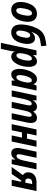

<svg xmlns="http://www.w3.org/2000/svg" viewBox="1572 -2374 1041 4224"><g transform="rotate(90 2092.0 -262.5)"><path d="M200 10Q95 10 50 -72Q5 -154 35 -297Q62 -423 125.5 -489.5Q189 -556 283 -556Q390 -556 434.5 -474.5Q479 -393 449 -251Q422 -124 358 -57Q294 10 200 10ZM212 -100Q282 -100 315 -264Q333 -353 322 -399.5Q311 -446 273 -446Q201 -446 168 -279Q151 -190 162.5 -145Q174 -100 212 -100Z M695 10Q631 10 591.5 -18Q552 -46 534.5 -96.5Q517 -147 518.5 -214Q520 -281 536 -359Q560 -467 598 -547Q636 -627 698 -676.5Q760 -726 854 -743Q885 -749 919 -754Q953 -759 985 -763L996 -647Q959 -641 927 -636Q895 -631 867 -626Q794 -611 752 -567.5Q710 -524 686 -439L690 -438Q714 -473 746.5 -493Q779 -513 821 -513Q874 -513 905.5 -479Q937 -445 945 -384Q953 -323 936 -243Q910 -120 848.5 -55Q787 10 695 10ZM704 -100Q771 -100 801 -250Q834 -406 759 -406Q690 -406 661 -259Q646 -182 657.5 -141Q669 -100 704 -100Z M923 238 1089 -546H1196L1189 -471H1193Q1253 -556 1329 -556Q1386 -556 1416 -515Q1446 -474 1451 -406Q1456 -338 1439 -258Q1422 -179 1390.5 -118.5Q1359 -58 1316.5 -24Q1274 10 1224 10Q1186 10 1158 -9.5Q1130 -29 1117 -64H1114Q1111 -33 1106.5 -6Q1102 21 1097 44L1056 238ZM1198 -104Q1234 -104 1261 -151Q1288 -198 1303 -268Q1312 -313 1314 -353.5Q1316 -394 1306 -419.5Q1296 -445 1270 -445Q1245 -445 1224.5 -422.5Q1204 -400 1188.5 -362Q1173 -324 1164 -278Q1154 -233 1152 -193.5Q1150 -154 1160.5 -129Q1171 -104 1198 -104Z M1618 10Q1574 10 1547 -14.5Q1520 -39 1507.5 -81.5Q1495 -124 1496 -177.5Q1497 -231 1509 -289Q1525 -360 1554.5 -421Q1584 -482 1627 -519Q1670 -556 1725 -556Q1762 -556 1789.5 -537.5Q1817 -519 1832 -479H1836L1861 -546H1972L1856 0H1751L1753 -70H1749Q1723 -33 1691 -11.5Q1659 10 1618 10ZM1678 -102Q1714 -102 1741 -149Q1768 -196 1784 -271Q1795 -319 1796 -358Q1797 -397 1786 -420Q1775 -443 1751 -443Q1714 -443 1687 -396Q1660 -349 1645 -279Q1627 -196 1635.5 -149Q1644 -102 1678 -102Z M1969 0 2085 -546H2191L2184 -470H2188Q2215 -511 2248.5 -533.5Q2282 -556 2326 -556Q2411 -556 2433 -474H2436Q2462 -512 2495.5 -534Q2529 -556 2573 -556Q2648 -556 2672.5 -497.5Q2697 -439 2678 -347L2604 0H2471L2543 -337Q2552 -382 2547.5 -411Q2543 -440 2513 -440Q2478 -440 2454 -399.5Q2430 -359 2418 -298L2354 0H2221L2293 -339Q2302 -384 2297 -412Q2292 -440 2264 -440Q2226 -440 2202 -395Q2178 -350 2163 -283L2103 0Z M2712 0 2828 -546H2962L2917 -337H3031L3076 -546H3210L3094 0H2960L3008 -226H2894L2846 0Z M3352 10Q3279 10 3251.5 -47.5Q3224 -105 3246 -209L3318 -546H3452L3381 -213Q3371 -164 3376 -135Q3381 -106 3411 -106Q3447 -106 3472.5 -149Q3498 -192 3513 -265L3573 -546H3707L3591 0H3486L3492 -77H3488Q3461 -35 3428.5 -12.5Q3396 10 3352 10Z M3655 0 3833 -247Q3796 -270 3780.5 -311Q3765 -352 3775 -403Q3791 -473 3846.5 -509.5Q3902 -546 3992 -546H4184L4068 0H3935L3979 -209H3951L3809 0ZM3968 -300H3999L4030 -449H3991Q3959 -449 3937.5 -433Q3916 -417 3909 -384Q3902 -350 3916 -325Q3930 -300 3968 -300Z"/></g></svg>

Font: Noto Sans Condensed
Style: Bold Italic
Weight: 700
Width: 3
Italic angle: -12°
Designer: Monotype Design Team
Foundry: Monotype Imaging Inc.
Version: Version 2.013; ttfautohint (v1.8.4.7-5d5b)